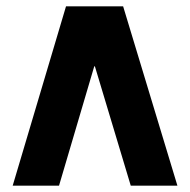

<svg xmlns="http://www.w3.org/2000/svg" viewBox="-20 -585 599 605"><path d="M20 0 188 -565H368L539 0H392L279 -376H277L166 0Z"/></svg>

Font: Tajawal ExtraBold
Style: Regular
Weight: 800
Designer: Boutros Fonts
Foundry: Created by Boutros International 2017
Version: Version 1.700